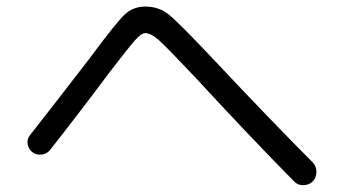

<svg xmlns="http://www.w3.org/2000/svg" viewBox="-20 -637 1040 579"><path d="M78.1 -177.7Q66.4 -186.5 63.5 -202.1Q60.5 -217.8 71.3 -230.5Q122.1 -294.9 248 -458Q329.1 -567.4 355 -592.3Q380.9 -617.2 418 -617.2Q459 -617.2 488.8 -593.3Q518.6 -569.3 619.1 -462.9Q799.8 -270.5 923.8 -146.5Q934.6 -134.8 934.1 -117.7Q933.6 -100.6 922.9 -89.8Q912.1 -79.1 895 -78.6Q877.9 -78.1 867.2 -89.8Q739.3 -218.8 564.5 -408.2Q483.4 -494.1 459.5 -515.6Q435.5 -537.1 418 -537.1Q406.2 -537.1 386.7 -515.1Q367.2 -493.2 309.6 -418Q220.7 -298.8 130.9 -184.6Q121.1 -172.9 106 -170.9Q90.8 -168.9 78.1 -177.7Z"/></svg>

Font: Rounded-X Mgen+ 2m regular
Style: Regular
Weight: 400
Designer: [Source Han Sans]
Ryoko NISHIZUKA  (kana & ideographs); Paul D. Hunt (Latin, Greek & Cyrillic); Wenlong ZHANG  (bopomofo
Version: Version 1.059.20150602